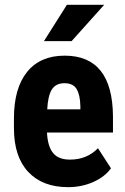

<svg xmlns="http://www.w3.org/2000/svg" viewBox="-20 -770 519 800"><path d="M314.9 -314.5V-327.1Q314 -374.5 299.3 -398.9Q284.7 -423.3 248.5 -423.3Q212.9 -423.3 196.3 -397.5Q179.7 -371.6 176.8 -314.5ZM249.5 -538.1Q448.7 -538.1 450.7 -285.6V-217.8H175.8Q178.7 -159.2 201.7 -131.8Q224.6 -104.5 272.5 -105Q341.8 -105 388.2 -152.3L442.4 -68.8Q417 -33.2 368.7 -11.7Q320.3 9.8 263.7 9.8Q157.2 9.8 97.7 -53.7Q38.1 -117.2 38.1 -235.4V-277.3Q38.1 -402.3 92.8 -470.2Q147.5 -538.1 249.5 -538.1ZM258.8 -750H414.1L278.3 -598.6H163.1Z"/></svg>

Font: RobotoCondensed-Bold
Style: Bold
Weight: 700
Designer: Google
Version: Version 2.001240; 2014